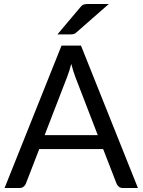

<svg xmlns="http://www.w3.org/2000/svg" viewBox="-20 -946 717 966"><path d="M472 -266H204.5L317 -557C324.3 -575 331.5 -597.5 338.5 -624.5C341.8 -611.5 345.3 -599.2 349 -587.8C352.7 -576.2 356.2 -566.2 359.5 -557.5ZM674 0 387.5 -716.5H289.5L3 0H78C86.3 0 93.3 -2.3 99 -7C104.7 -11.7 108.5 -17 110.5 -23L177.5 -196H499L566 -23C568.7 -16.3 572.7 -10.8 578 -6.5C583.3 -2.2 590.3 0 599 0ZM527.5 -926H427C416 -926 407.6 -925.2 401.8 -923.5C395.9 -921.8 390.2 -917.3 384.5 -910L269 -773H333C339.7 -773 345.3 -773.5 350 -774.5C354.7 -775.5 359.5 -778.3 364.5 -783Z"/></svg>

Font: LatoLatin
Style: Regular
Weight: 400
Designer: Lukasz Dziedzic with Adam Twardoch and Botio Nikoltchev
Foundry: tyPoland Lukasz Dziedzic
Version: Version 2.015; 2015-08-06; http://www.latofonts.com/